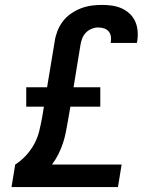

<svg xmlns="http://www.w3.org/2000/svg" viewBox="-20 -763 640 783"><path d="M27 0 42 -92Q67 -108 87 -130Q107 -152 120.5 -177.5Q134 -203 140.5 -230.5Q147 -258 152 -285L159 -328H87V-407H172L203 -594Q206 -615 214 -636Q222 -657 236 -675.5Q250 -694 269.5 -707.5Q289 -721 310 -729Q331 -737 352.5 -740Q374 -743 396 -743Q417 -743 437.5 -740Q458 -737 476 -729Q494 -721 508.5 -707.5Q523 -694 531 -676.5Q539 -659 541 -638.5Q543 -618 540 -597Q539 -594 539 -592Q539 -590 538 -588H431Q432 -589 432 -590Q432 -591 432 -592Q434 -604 432 -615.5Q430 -627 422.5 -635.5Q415 -644 403.5 -647.5Q392 -651 380 -651Q367 -651 353.5 -645.5Q340 -640 330 -629.5Q320 -619 315 -605.5Q310 -592 308 -579L280 -407H389V-328H267L257 -270Q253 -247 248.5 -224Q244 -201 236.5 -178.5Q229 -156 218 -134Q207 -112 192 -92H476L461 0Z"/></svg>

Font: Iosevka SS04 Semibold Extended
Style: Italic
Weight: 600
Width: 7
Italic angle: -9°
Monospace: yes
Designer: Belleve Invis
Foundry: Belleve Invis
Version: Version 19.0.0; ttfautohint (v1.8.4)